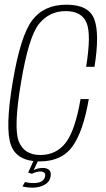

<svg xmlns="http://www.w3.org/2000/svg" viewBox="-20 -700 464 838"><path d="M153 4.5Q54 4.5 27.8 -66.8Q1.5 -138 35 -339Q69 -543.5 120.5 -611.5Q172 -679.5 270 -679.5Q367 -679.5 391.2 -617Q415.5 -554.5 392.5 -408.5H356Q379 -551 357.5 -601.2Q336 -651.5 266.5 -651.5Q195.5 -651.5 150.2 -595.8Q105 -540 71.5 -339Q38.5 -142 62 -82.8Q85.5 -23.5 156 -23.5Q225.5 -23.5 266.8 -77Q308 -130.5 331.5 -267.5H367.5Q343.5 -127 296.5 -61.2Q249.5 4.5 153 4.5ZM122.5 119Q109 119 97.8 117.5Q86.5 116 78 113.5L89 94.5Q95.5 96 105 97.5Q114.5 99 126 99Q171 99 177 69.5Q179 58.5 172.8 53.5Q166.5 48.5 157 48.5Q139 48.5 119.5 58.5L103 53.5L127 0H147L127 42.5Q145 33 167.5 33Q184 33 194 41.5Q204 50 201 69Q197 95 173.2 107Q149.5 119 122.5 119Z"/></svg>

Font: Anybody ExtraLight
Style: Italic
Weight: 200
Italic angle: -10°
Designer: Tyler Finck
Foundry: Etcetera Type Company
Version: Version 1.010; ttfautohint (v1.8.3) -l 8 -r 50 -G 200 -x 14 